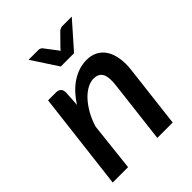

<svg xmlns="http://www.w3.org/2000/svg" viewBox="-204 -832 945 945"><g transform="rotate(-45 268.0 -360.0)"><path d="M171 -394.5Q210.5 -456.5 259.5 -487.2Q308.5 -518 360.5 -518Q392.5 -518 417.5 -505.2Q442.5 -492.5 458.5 -467.8Q474.5 -443 480.5 -407Q486.5 -371 481 -324.5L442.5 0H335.5L374 -324.5Q381 -379 367.8 -403.8Q354.5 -428.5 320 -428.5Q298 -428.5 274.8 -416Q251.5 -403.5 230.2 -380.8Q209 -358 190.5 -325.8Q172 -293.5 160 -254L132 0H25L86 -511H140Q157.5 -511 166.8 -502.2Q176 -493.5 176 -475ZM460 -720 340.5 -584.5H248L159.5 -720H227.5Q234 -720 239.5 -717.5Q245 -715 247.5 -712L294 -651Q296 -648.5 297.8 -645.8Q299.5 -643 302 -639.5Q306.5 -645.5 312 -651L372 -712Q376 -714.5 382 -717.2Q388 -720 394 -720Z"/></g></svg>

Font: Lato SemiBold
Style: Italic
Weight: 600
Italic angle: -7°
Designer: Lukasz Dziedzic with Adam Twardoch and Botio Nikoltchev
Foundry: tyPoland Lukasz Dziedzic
Version: Version 2.015; 2015-08-06; http://www.latofonts.com/